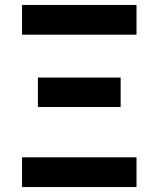

<svg xmlns="http://www.w3.org/2000/svg" viewBox="-20 -755 640 775"><path d="M69 -615V-735H531V-615ZM133 -323V-442H467V-323ZM69 0V-120H531V0Z"/></svg>

Font: Iosevka Curly Heavy Extended
Style: Regular
Weight: 900
Width: 7
Monospace: yes
Designer: Belleve Invis
Foundry: Belleve Invis
Version: Version 11.1.0; ttfautohint (v1.8.3)